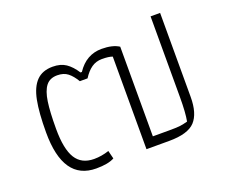

<svg xmlns="http://www.w3.org/2000/svg" viewBox="-91 -651 941 795"><g transform="rotate(-20 379.5 -253.5)"><path d="M65 -207Q65 -294 75.5 -347.5Q86 -401 112 -427.5Q138 -454 183 -454Q218 -454 241 -438.5Q264 -423 284 -392H290Q331 -454 399 -454Q447 -454 475 -436V-41H547Q576 -41 592 -42.5Q608 -44 629 -50Q636 -87 636 -155V-511H678V-141Q678 -68 646.5 -34Q615 0 532 0H432V-408Q416 -414 386 -414Q360 -414 340 -400Q320 -386 303 -359H269Q253 -386 235 -400Q217 -414 189 -414Q156 -414 139 -392Q122 -370 115.5 -326Q109 -282 109 -207Q109 -118 134.5 -77Q160 -36 215 -36Q248 -36 281 -47L290 -11Q263 4 210 4Q65 4 65 -207Z"/></g></svg>

Font: Athiti Light
Style: Regular
Weight: 300
Designer: CadsonDemak Team
Foundry: CadsonDemak
Version: Version 1.032